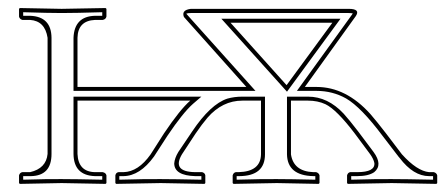

<svg xmlns="http://www.w3.org/2000/svg" viewBox="-20 -451 1101 473"><path d="M588.9 -203.1H577.1Q527.8 -203.1 491.2 -161.1Q477.5 -145 461.9 -122.1L428.2 -70.8Q402.8 -27.8 460.9 -26.9H478Q484.9 -24.9 485.8 -19V0L483.9 2Q482.9 2 376 0L266.1 2L264.2 0V-19Q265.6 -25.9 272 -26.9H284.2Q320.8 -27.8 351.1 -70.8L383.8 -122.1Q423.8 -181.6 448.7 -203.1H170.9V-71.8Q172.9 -27.8 213.9 -26.9H232.9Q240.7 -25.4 242.2 -19V0L240.2 2Q239.3 2 131.8 0L28.8 2L26.9 0V-19Q28.8 -25.9 35.2 -26.9H54.2Q93.8 -36.1 97.2 -71.8V-357.9Q90.8 -399.4 54.2 -401.9H35.2Q28.3 -403.8 26.9 -410.2V-429.2L28.8 -431.2Q29.8 -431.2 131.8 -429.2Q131.8 -429.2 240.2 -431.2L242.2 -429.2V-410.2Q240.7 -403.3 232.9 -401.9H213.9Q171.9 -399.9 170.9 -357.9V-236.8H556.2H586.9L433.1 -409.2Q426.3 -426.3 450.2 -429.2H838.9Q868.7 -429.2 856.4 -411.1Q855.5 -409.7 855 -409.2L731 -236.8H759.8Q832.5 -236.8 892.6 -169.9Q908.2 -151.9 931.2 -122.1L970.2 -70.8Q1007.3 -29.8 1037.1 -26.9H1048.8Q1055.7 -24.9 1057.1 -19V0L1055.2 2Q1054.2 2 944.8 0L836.9 2L835 0V-19Q836.9 -25.9 842.8 -26.9H859.9Q904.3 -26.9 902.3 -49.3Q900.4 -59.1 892.1 -70.8L854 -122.1Q809.1 -181.2 781.7 -194.3Q762.7 -203.1 738.8 -203.1H696.8V-70.8Q703.1 -28.8 752 -26.9H758.8Q765.6 -24.9 767.1 -19V0L765.1 2Q764.2 2 662.1 0L555.2 2L553.2 0V-19Q555.2 -25.9 561 -26.9H567.9Q622.1 -28.3 623 -70.8V-203.1ZM686 -241.2 798.8 -395H547.9ZM632.8 -212.9V-70.8Q632.8 -17.6 569.8 -17.1Q568.4 -17.1 567.9 -17.1H563V-8.3Q630.4 -10.3 662.1 -9.8Q696.3 -9.8 756.8 -8.3V-17.1H752Q688 -18.6 687 -70.8V-212.9H738.8Q787.6 -212.9 826.7 -170.9Q840.8 -155.3 861.8 -127.9L899.9 -77.1Q923.8 -44.9 901.9 -26.9Q887.7 -17.1 859.9 -17.1H845.2V-8.3Q913.6 -10.3 944.8 -9.8Q979.5 -9.8 1046.9 -8.3V-17.1H1037.1Q998.5 -17.1 964.4 -62Q962.9 -64 961.9 -64.9L922.9 -115.7Q869.6 -187 832.5 -208.5Q799.3 -227.1 759.8 -227.1H711.4L847.2 -415Q849.1 -417.5 849.1 -418Q844.7 -418.9 838.9 -418.9H450.2Q443.4 -418.9 439 -417.5Q439.9 -416 440.4 -415.5L609.4 -227.1H161.1V-357.9Q163.1 -410.6 213.9 -412.1H231.9V-420.9Q166 -418.9 131.8 -418.9Q100.6 -418.9 37.1 -420.9V-412.1H54.2Q106.4 -410.2 106.9 -357.9V-71.8Q106.9 -18.1 56.2 -17.1Q54.7 -17.1 54.2 -17.1H37.1V-8.3Q101.6 -10.3 131.8 -9.8Q166.5 -9.8 231.9 -8.3V-17.1H213.9Q161.6 -19 161.1 -71.8V-212.9H476.1L455.6 -195.3Q430.7 -173.3 392.6 -116.7L359.4 -65.4Q324.7 -17.6 284.2 -17.1H273.9V-8.3Q341.8 -10.3 376 -9.8Q407.2 -9.8 476.1 -8.3V-17.1H460.9Q409.7 -18.6 409.2 -48.3Q410.2 -61.5 419.4 -76.7L453.6 -127.4Q498.5 -194.3 540 -208Q557.1 -212.9 577.1 -212.9ZM687 -225.1 525.4 -404.8H818.8Z"/></svg>

Font: Linux Biolinum Outline O
Style: Bold
Weight: 700
Designer: Philipp H. Poll
Foundry: Philipp H. Poll
Version: Version 0.9.2